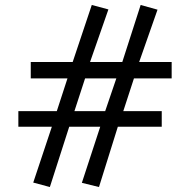

<svg xmlns="http://www.w3.org/2000/svg" viewBox="-20 -730 774 774"><path d="M672 -414H520L477 -282H632V-219H455L379 24L310 7L384 -219H259L181 24L114 6L189 -219H54V-282H209L252 -414H104V-480H273L350 -710L417 -692L343 -480H473L547 -710L615 -691L541 -480H672ZM449 -414H323L280 -282H404Z"/></svg>

Font: Apparatus SIL
Style: Bold
Weight: 700
Version: Version 1.0